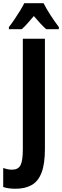

<svg xmlns="http://www.w3.org/2000/svg" viewBox="-76 -953 383 1185"><path d="M20 211.9Q0 211.9 -19.5 209.5Q-39.1 207 -56.2 201.2V84Q-43.9 88.4 -30.3 91.3Q-16.6 94.2 -1 94.2Q35.6 94.2 50.3 67.1Q64.9 40 64.9 -30.8V-713.9H201.2V-33.2Q201.2 59.6 180.2 113.3Q159.2 167 118.7 189.5Q78.1 211.9 20 211.9ZM192.9 -933.1Q209.5 -900.4 234.4 -861.6Q259.3 -822.8 287.1 -786.1V-772.9H209Q191.9 -788.1 173.1 -808.3Q154.3 -828.6 132.8 -854Q111.3 -828.6 92.3 -807.1Q73.2 -785.6 58.1 -772.9H-21V-786.1Q-5.4 -805.7 12.9 -832.8Q31.2 -859.9 47.9 -887Q64.5 -914.1 73.7 -933.1Z"/></svg>

Font: Open Sans Condensed
Style: Bold
Weight: 700
Width: 3
Designer: Monotype Design Team
Foundry: Monotype Imaging Inc.
Version: Version 3.003; ttfautohint (v1.8.4)